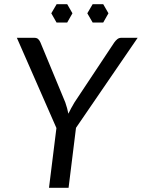

<svg xmlns="http://www.w3.org/2000/svg" viewBox="-20 -897 678 917"><path d="M343 -286.5 307.5 0H214L249.5 -285.5L60.5 -716.5H143.5Q156 -716.5 162.5 -710.2Q169 -704 173 -694.5L292 -407.5Q297 -393 300.5 -380Q304 -367 306.5 -354Q312.5 -367 319.8 -380Q327 -393 335.5 -407.5L526 -694.5Q531.5 -702.5 539.8 -709.5Q548 -716.5 560 -716.5H637.5ZM326 -833.5 301 -877H250.5L225 -833.5L250 -789.5H301ZM498 -833.5 473 -877H422.5L397 -833.5L422.5 -789.5H473Z"/></svg>

Font: LatoHex
Style: Italic
Weight: 400
Italic angle: -7°
Designer: Lukasz Dziedzic
Foundry: tyPoland Lukasz Dziedzic
Version: Version 1.104; Western+Polish opensource